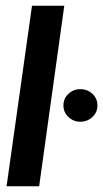

<svg xmlns="http://www.w3.org/2000/svg" viewBox="-20 -652 361 672"><path d="M3 0 92 -632H205L117 0ZM261 -226Q237 -226 219.5 -242.5Q202 -259 202 -283Q202 -307 219.5 -323.5Q237 -340 261 -340Q286 -340 303.5 -323.5Q321 -307 321 -283Q321 -259 303.5 -242.5Q286 -226 261 -226Z"/></svg>

Font: Alumni Sans Thin
Style: Bold Italic
Weight: 700
Italic angle: -8°
Version: Version 1.016